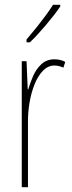

<svg xmlns="http://www.w3.org/2000/svg" viewBox="-20 -783 302 803"><path d="M208 -535Q218 -535 230.5 -532.5Q243 -530 253 -524L245 -500Q239 -503 229 -506Q219 -509 208 -509Q181 -509 160 -487.5Q139 -466 125 -431.5Q111 -397 104 -356.5Q97 -316 97 -277V0H71V-527H91L96 -409H98Q106 -436 118.5 -465Q131 -494 153 -514.5Q175 -535 208 -535ZM232 -756Q220 -738 204 -717.5Q188 -697 170.5 -676.5Q153 -656 136.5 -638Q120 -620 105 -606H91V-618Q114 -645 132.5 -668Q151 -691 168 -714Q185 -737 202 -763H232Z"/></svg>

Font: Noto Sans Khmer ExtraCondensed Thin
Style: Regular
Weight: 250
Width: 2
Designer: Danh Hong and the Monotype Design Team
Foundry: Monotype Imaging Inc.
Version: Version 2.004